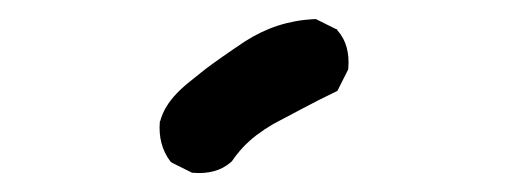

<svg xmlns="http://www.w3.org/2000/svg" viewBox="-20 -848 540 200"><path d="M179.2 -668.5 159.7 -678.2 158.2 -679.2 157.2 -680.2Q144.5 -697.3 146.5 -721.2V-721.7L147 -722.2Q148.9 -729.5 153.3 -736.8Q157.7 -744.1 164.1 -750.7Q170.4 -757.3 179.2 -764.2Q184.1 -768.1 189.2 -772.2Q194.3 -776.4 199.7 -780.3Q205.1 -784.2 210.9 -788.3Q216.8 -792.5 222.9 -796.6Q229 -800.8 234.9 -804.7Q251.5 -815.4 269.5 -821.3Q287.6 -827.1 307.1 -828.1H309.1L310.1 -827.6L329.6 -817.9L331.1 -817.4L331.5 -816.4Q338.4 -808.6 341.1 -798.6Q343.8 -788.6 342.8 -776.9V-775.9L342.3 -774.9L332.5 -755.4L331.5 -753.4L329.6 -752.4Q311.5 -743.7 295.4 -735.1Q279.3 -726.6 264.6 -718.8Q255.4 -713.4 247.3 -707.3Q239.3 -701.2 232.9 -694.3Q226.6 -687.5 221.7 -680.2L221.2 -679.7L220.7 -679.2Q212.9 -672.4 202.9 -669.7Q192.9 -667 181.2 -668H180.2Z"/></svg>

Font: NaikaiFont
Style: SemiBold
Weight: 600
Version: Version 1.89